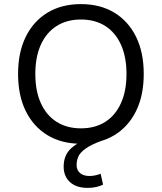

<svg xmlns="http://www.w3.org/2000/svg" viewBox="-20 -690 788 935"><path d="M374 -670Q468 -670 536.5 -628.5Q605 -587 642.5 -511Q680 -435 680 -330Q680 -225 642.5 -149Q605 -73 536.5 -31.5Q468 10 374 10Q280 10 211.5 -31.5Q143 -73 105.5 -149Q68 -225 68 -330Q68 -435 105.5 -511Q143 -587 211.5 -628.5Q280 -670 374 -670ZM374 -595Q306 -595 256 -563.5Q206 -532 179 -472.5Q152 -413 152 -330Q152 -247 179 -187.5Q206 -128 256 -96.5Q306 -65 374 -65Q443 -65 492.5 -96.5Q542 -128 569 -187.5Q596 -247 596 -330Q596 -413 569 -472.5Q542 -532 492.5 -563.5Q443 -595 374 -595ZM408 225Q351 225 320.5 196.5Q290 168 290 122Q290 66 325.5 33Q361 0 435 -27L479 -6Q424 14 397 33.5Q370 53 361.5 72.5Q353 92 353 113Q353 139 370 153Q387 167 415 167Q430 167 444 164Q458 161 470 156L482 209Q469 216 449 220.5Q429 225 408 225Z"/></svg>

Font: Work Sans
Style: Regular
Weight: 400
Designer: Wei Huang
Foundry: Wei Huang
Version: Version 2.006; ttfautohint (v1.8.1.43-b0c9)